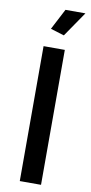

<svg xmlns="http://www.w3.org/2000/svg" viewBox="-101 -955 473 995"><g transform="rotate(10 136.0 -457.5)"><path d="M173.8 -783.2 102.1 -805.2 159.2 -915H264.2ZM80.1 0V-710H191.9V0Z"/></g></svg>

Font: Rawline SemiBold
Style: Regular
Weight: 600
Designer: Matt McInerney, Pablo Impallari, Rodrigo Fuenzalida
Foundry: Matt McInerney, Pablo Impallari, Rodrigo Fuenzalida
Version: Version 4.020;PS 004.020;hotconv 1.0.88;makeotf.lib2.5.64775